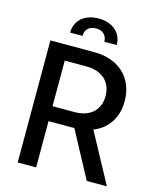

<svg xmlns="http://www.w3.org/2000/svg" viewBox="-133 -1014 908 1106"><g transform="rotate(15 321.0 -461.0)"><path d="M80 0H190V-276H340H344L492 0H612L452 -296C534 -328 584 -400 584 -500C584 -640 487 -728 343 -728H80ZM178 -801H252C252 -839 276 -863 317 -863C357 -863 382 -839 382 -801H456C456 -874 400 -922 317 -922C234 -922 178 -874 178 -801ZM190 -365V-637H320C411 -637 470 -586 470 -500C470 -414 411 -365 321 -365Z"/></g></svg>

Font: Wafeq Medium
Style: Regular
Weight: 500
Designer: Rasmus Andersson & Azza Alameddine
Foundry: Google & TypeTogether
Version: Version 3.000;January 28, 2025;FontCreator 15.0.0.3014 64-bi